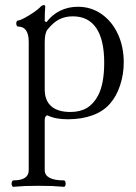

<svg xmlns="http://www.w3.org/2000/svg" viewBox="-20 -451 528 744"><path d="M49.8 -348.1Q46.9 -348.1 44.9 -351.6Q43 -355 43 -359.9Q43 -364.7 44.9 -368.2Q46.9 -371.6 49.8 -371.6Q56.6 -371.6 74.5 -381.1Q92.3 -390.6 110.1 -402.8Q127.9 -415 133.8 -421.4Q142.1 -431.2 149.9 -431.2Q155.3 -431.2 155.3 -426.3Q153.3 -400.4 153.3 -368.2L160.6 -365.7Q181.6 -394 213.1 -409.4Q244.6 -424.8 281.7 -424.8Q333 -424.8 373.5 -396.5Q414.1 -368.2 436.8 -319.1Q459.5 -270 459.5 -209.5Q459.5 -162.6 445.3 -120.1Q431.2 -77.6 406.2 -49.3Q380.4 -19.5 338.4 -4.2Q296.4 11.2 242.7 11.2Q194.3 11.2 164.1 -3.9Q159.7 -3.9 156.5 0.7Q153.3 5.4 153.3 13.7V208.5Q153.3 228 172.1 238Q190.9 248 227.5 248Q231 248 232.7 251.7Q234.4 255.4 234.4 260.7Q234.4 265.6 232.7 269.3Q231 272.9 227.5 272.9Q200.2 270.5 181.9 269.8Q163.6 269 129.4 269Q95.2 269 76.9 269.8Q58.6 270.5 31.7 272.9Q28.8 272.9 26.9 269.3Q24.9 265.6 24.9 260.7Q24.9 255.9 26.9 252Q28.8 248 31.7 248Q91.3 248 91.3 208.5V-289.1Q91.3 -348.1 49.8 -348.1ZM252.9 -17.1Q290.5 -17.1 316.7 -32.7Q342.8 -48.3 359.9 -80.6Q383.8 -126 383.8 -208Q383.8 -296.9 353 -342.3Q322.3 -387.7 262.2 -387.7Q231.9 -387.7 208.7 -375.5Q185.5 -363.3 164.1 -336.4Q153.3 -323.7 153.3 -286.6V-104.5Q153.3 -61.5 178.7 -39.3Q204.1 -17.1 252.9 -17.1Z"/></svg>

Font: JuniusX Light
Style: Regular
Weight: 300
Designer: Peter S. Baker
Foundry: Briery Creek Software
Version: Version 1.008